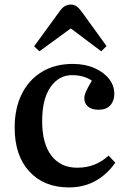

<svg xmlns="http://www.w3.org/2000/svg" viewBox="-20 -804 551 838"><path d="M281 14Q172 14 108 -55.5Q44 -125 44 -247Q44 -331 75 -393.5Q106 -456 163 -490.5Q220 -525 297 -525Q351 -525 392 -507Q433 -489 456 -459.5Q479 -430 479 -395Q479 -364 461.5 -344.5Q444 -325 410 -325Q381 -325 364.5 -338.5Q348 -352 348 -375Q348 -388 355.5 -405Q363 -422 381 -452Q346 -476 294 -476Q237 -476 200.5 -424Q164 -372 164 -275Q164 -177 204.5 -124.5Q245 -72 317 -72Q358 -72 392 -85.5Q426 -99 454 -125L483 -94Q448 -43 397 -14.5Q346 14 281 14ZM152 -580 129 -602 242 -757Q253 -772 264.5 -778Q276 -784 289 -784Q303 -784 313.5 -777Q324 -770 338 -751L445 -603L422 -580L289 -680Z"/></svg>

Font: Literata 36pt Medium
Style: Regular
Weight: 500
Designer: Latin by Veronika Burian and Jose Scaglione. Greek by Irene Vlachou. Cyrillic by Vera Evstafieva.
Foundry: TypeTogether
Version: Version 3.002